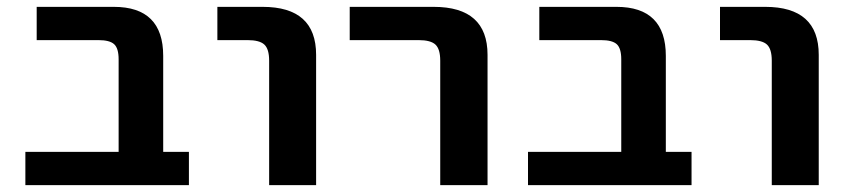

<svg xmlns="http://www.w3.org/2000/svg" viewBox="-20 -540 2472 560"><path d="M326 -367Q326 -399 313 -411Q300 -423 267 -423H87V-520H312Q456 -520 456 -377V-97H531V0H54V-97H326Z M614 -423V-520H746Q902 -520 902 -380V0H765V-363Q765 -397 751 -410Q737 -423 702 -423Z M1000 -423V-520H1245Q1402 -520 1402 -380V0H1264V-363Q1264 -397 1250 -410Q1236 -423 1201 -423Z M1792 -367Q1792 -399 1779 -411Q1766 -423 1733 -423H1553V-520H1778Q1922 -520 1922 -377V-97H1997V0H1520V-97H1792Z M2080 -423V-520H2212Q2368 -520 2368 -380V0H2231V-363Q2231 -397 2217 -410Q2203 -423 2168 -423Z"/></svg>

Font: M PLUS 1p
Style: Bold
Weight: 700
Version: Version 1.062